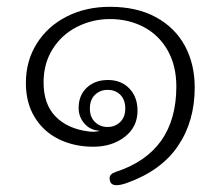

<svg xmlns="http://www.w3.org/2000/svg" viewBox="-20 -518 647 564"><path d="M302 5Q302 -7 320 -13Q498 -71 498 -264Q498 -325 472.5 -370Q447 -415 402.5 -438.5Q358 -462 303 -462Q252 -462 207 -439.5Q162 -417 135 -374.5Q108 -332 108 -276Q108 -212 143 -176Q178 -140 239 -132Q245 -131 254 -131Q266 -131 273 -134Q246 -135 228.5 -154.5Q211 -174 211 -201Q211 -238 235 -260.5Q259 -283 297 -283Q336 -283 360 -258Q384 -233 384 -193Q384 -145 346.5 -116Q309 -87 254 -87Q198 -87 153 -109Q108 -131 82 -173.5Q56 -216 56 -274Q56 -339 88 -390Q120 -441 176 -469.5Q232 -498 303 -498Q382 -498 438 -467.5Q494 -437 523 -383.5Q552 -330 552 -261Q552 -162 503 -89.5Q454 -17 354 19Q335 26 322 26Q302 26 302 5ZM348 -199Q348 -225 333.5 -239.5Q319 -254 296 -254Q274 -254 259 -239.5Q244 -225 244 -199Q244 -174 259 -159.5Q274 -145 296 -145Q318 -145 333 -159.5Q348 -174 348 -199Z"/></svg>

Font: Maitree Light
Style: Regular
Weight: 300
Designer: CadsonDemak Team
Foundry: CadsonDemak
Version: Version 1.001